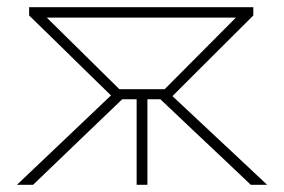

<svg xmlns="http://www.w3.org/2000/svg" viewBox="-20 -514 790 534"><path d="M27 0Q72 -43 116.8 -85.2Q161.5 -127.5 205.5 -169.5L299.5 -259L297.5 -240L219.5 -316Q180 -355 140.8 -393.2Q101.5 -431.5 61 -471V-494H684.5V-471Q645.5 -432 606.8 -393.5Q568 -355 530.5 -317.5L453 -240L446.5 -259L541.5 -170Q587 -127.5 632.2 -85.2Q677.5 -43 723 0H677.5Q637 -38.5 599 -74.5Q561 -110.5 521 -148L426 -238H320L224.5 -146.5Q186.5 -110 148.2 -73.2Q110 -36.5 72 0ZM360 0Q360 -56.5 360 -108.5Q360 -160.5 360 -221V-256.5H390V-221Q390 -160.5 390 -108.5Q390 -56.5 390 0ZM312 -266H438L645.5 -474.5L649 -465H97L100.5 -474.5Z"/></svg>

Font: Commissioner Thin
Style: Regular
Weight: 100
Designer: Kostas Bartsokas
Foundry: Kostas Bartsokas
Version: Version 1.001;gftools[0.9.23]